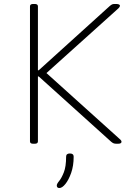

<svg xmlns="http://www.w3.org/2000/svg" viewBox="-20 -722 663 967"><path d="M147 2Q131 2 131 -10V-690Q131 -702 147 -702H155Q171 -702 171 -690V-368H175L532 -691Q540 -698 545 -700Q550 -702 557 -702H565Q572 -702 578 -700Q584 -698 584 -693Q584 -686 572 -676L214 -354L576 -28Q582 -23 587 -18Q592 -13 592 -8Q592 2 574 2H567Q557 2 551.5 -0.5Q546 -3 540 -8L175 -337H171V-10Q171 2 155 2ZM279 225Q266 225 266 212Q266 204 278 189.5Q290 175 301.5 146Q313 117 313 67Q313 51 332 51Q351 51 351 67Q351 113 338.5 148.5Q326 184 309.5 204.5Q293 225 279 225Z"/></svg>

Font: Asap Semi Expanded Thin
Style: Regular
Weight: 100
Width: 6
Designer: Pablo Cosgaya
Foundry: Omnibus-Type
Version: Version 3.001; ttfautohint (v1.8.4.7-5d5b)